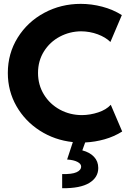

<svg xmlns="http://www.w3.org/2000/svg" viewBox="-20 -748 692 1018"><path d="M410.2 134.8Q410.2 120.6 390.6 110.4Q371.1 100.1 335.9 97.7L366.2 5.4Q270 -4.9 191.4 -55.2Q112.8 -105.5 67.1 -185.5Q21.5 -265.6 21.5 -361.3Q21.5 -464.4 73.7 -548.3Q126 -632.3 214.6 -679.9Q303.2 -727.5 408.2 -727.5Q465.3 -727.5 522 -712.6Q578.6 -697.8 626 -668L565.4 -525.4Q539.6 -550.8 498 -566.2Q456.5 -581.5 410.2 -582Q349.6 -581.5 297.1 -553.7Q244.6 -525.9 213.1 -475.6Q181.6 -425.3 181.6 -361.3Q181.6 -297.9 212.9 -246.8Q244.1 -195.8 297.6 -166.7Q351.1 -137.7 415 -137.7Q458.5 -138.2 500.7 -152.1Q543 -166 567.4 -192.4L627.9 -50.8Q585.4 -23.9 534.7 -9.5Q483.9 4.9 431.6 7.3L416.5 49.3Q456.1 59.6 478.5 83.5Q501 107.4 501 142.6Q501 192.9 453.4 221.9Q405.8 251 309.6 250V174.8Q360.8 176.3 385.5 165.3Q410.2 154.3 410.2 134.8Z"/></svg>

Font: Reddit Sans Vanilla ExtraBold
Style: Regular
Weight: 800
Designer: Stephen Hutchings
Foundry: Reddit
Version: Version 1.013